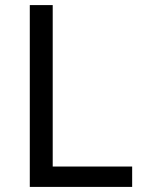

<svg xmlns="http://www.w3.org/2000/svg" viewBox="-20 -734 564 754"><path d="M97 0V-714H187V-80H499V0Z"/></svg>

Font: Noto Serif Ottoman Siyaq
Style: Regular
Weight: 400
Designer: Sérgio Martins
Version: Version 1.005; ttfautohint (v1.8.4.7-5d5b)